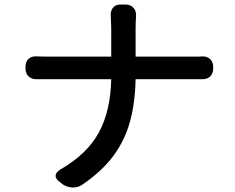

<svg xmlns="http://www.w3.org/2000/svg" viewBox="-20 -802 1040 851"><path d="M93 -506Q93 -529 107 -541.5Q121 -554 144 -552Q151 -552 164.5 -551.5Q178 -551 194 -551H473V-674Q473 -690 472 -705.5Q471 -721 471 -730Q469 -753 480.5 -767.5Q492 -782 515 -782H535Q559 -782 572 -767Q585 -752 583 -729Q582 -720 581.5 -703.5Q581 -687 581 -674V-551H829Q844 -551 856.5 -551Q869 -551 875 -552Q898 -553 911.5 -540Q925 -527 925 -504V-499Q925 -476 911.5 -463Q898 -450 875 -451Q868 -451 855 -451Q842 -451 828 -451H581Q579 -346 556 -262.5Q533 -179 482 -110.5Q431 -42 344 17Q325 30 301 29Q277 28 258 15L244 4Q225 -10 226.5 -24.5Q228 -39 248 -51Q366 -119 418 -214.5Q470 -310 473 -451H196Q179 -451 164.5 -451Q150 -451 144 -451Q121 -450 107 -463Q93 -476 93 -499Z"/></svg>

Font: Chiron GoRound TC M
Style: Regular
Weight: 500
Designer: Ryoko NISHIZUKA 西塚涼子 (kana, bopomofo & ideographs); Paul D. Hunt (Latin, Greek & Cyrillic); Sandoll Communications 산돌커뮤니
Foundry: Adobe
Version: Version 1.000;hotconv 1.1.1;makeotfexe 2.6.0